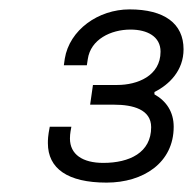

<svg xmlns="http://www.w3.org/2000/svg" viewBox="-20 -817 411 409"><path d="M207 -428C285 -428 350 -470 350 -547C350 -579 334 -602 309 -616V-621C341 -637 371 -667 371 -712C371 -767 330 -797 256 -797C189 -797 128 -753 118 -692L116 -678H165L167 -691C173 -733 216 -754 258 -754C294 -754 322 -739 322 -707C322 -655 272 -636 230 -636H178L172 -594H223C263 -594 302 -584 302 -546C302 -492 256 -470 200 -470C156 -470 129 -488 129 -522C129 -526 129 -531 132 -547H86C82 -527 82 -519 82 -512C82 -458 124 -428 207 -428Z"/></svg>

Font: Archivo ExtraLight
Style: Italic
Weight: 200
Italic angle: -10°
Designer: Hector Gatti
Foundry: Omnibus-Type
Version: Version 2.001